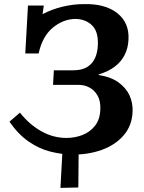

<svg xmlns="http://www.w3.org/2000/svg" viewBox="-20 -736 700 934"><path d="M274 178 286 -39H363L361 176ZM329 16Q279 15 225 1.5Q171 -12 120 -47Q69 -82 26 -144L77 -188Q123 -130 181 -97.5Q239 -65 303 -65Q344 -65 380.5 -79Q417 -93 441.5 -123.5Q466 -154 468 -202Q470 -243 455.5 -269.5Q441 -296 416.5 -309.5Q392 -323 365 -323H238L242 -394H336Q379 -394 405 -410.5Q431 -427 443 -455Q455 -483 456 -517Q459 -582 428 -612.5Q397 -643 347 -644Q287 -643 236.5 -601Q186 -559 168 -476H103L116 -709H193L187 -667Q232 -691 284.5 -703.5Q337 -716 386 -716Q491 -719 550.5 -672Q610 -625 605 -542Q603 -502 586.5 -469Q570 -436 538.5 -412Q507 -388 460 -374V-371Q519 -362 556 -335.5Q593 -309 610 -272Q627 -235 625 -192Q622 -124 581 -77Q540 -30 474 -6.5Q408 17 329 16Z"/></svg>

Font: Lora Italic
Style: Italic
Weight: 400
Italic angle: -3°
Designer: Olga Karpushina, Alexei Vanyashin (Cyrillic)
Foundry: Cyreal
Version: Version 2.210; ttfautohint (v1.8.1.43-b0c9)